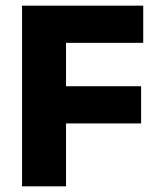

<svg xmlns="http://www.w3.org/2000/svg" viewBox="-20 -659 561 679"><path d="M213.5 0H58V-639H213.5ZM479 -222.5H147.5V-354H479ZM486.5 -507.5H103V-639H486.5Z"/></svg>

Font: Anek Malayalam
Style: Bold
Weight: 700
Version: Version 1.003